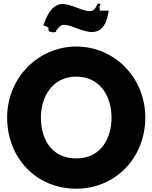

<svg xmlns="http://www.w3.org/2000/svg" viewBox="-20 -1120 917 1155"><path d="M438 -951C444 -949 499 -927 533 -927C629 -927 630 -1056 635 -1056H577C585 -1056 578 -1068 578 -1079C588 -1099 584 -1098 572 -1098C564 -1098 571 -1104 566 -1093C563 -1089 550 -1053 523 -1053C491 -1053 457 -1069 453 -1070C447 -1072 398 -1093 360 -1096C272 -1098 246 -970 241 -970C227 -970 277 -959 272 -948C268 -928 287 -926 304 -926C316 -926 316 -929 320 -934C317 -937 313 -932 319 -938C324 -940 339 -972 366 -971C399 -969 429 -954 438 -951ZM23 -413C23 -172 195 15 439 15C676 15 854 -172 854 -413C854 -654 668 -840 439 -840C212 -840 23 -654 23 -413ZM226 -413C226 -536 294 -659 439 -659C585 -659 651 -536 651 -413C651 -290 589 -167 439 -167C285 -167 226 -290 226 -413Z"/></svg>

Font: Hussar Przerywany
Style: Regular
Weight: 400
Foundry: Cannot Into Space Fonts
Version: Version 0.982